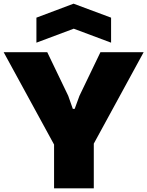

<svg xmlns="http://www.w3.org/2000/svg" viewBox="-33 -1024 801 1044"><path d="M261 -238 -13 -740H224L338 -503L363 -432H373L399 -503L513 -740H748L477 -243V0H261ZM165 -928 367 -1004 571 -928V-792L368 -868L165 -792Z"/></svg>

Font: Encode Sans Narrow
Style: Black
Weight: 900
Designer: Pablo Impallari, Andres Torresi
Foundry: Pablo Impallari, Andres Torresi
Version: Version 1.000; ttfautohint (v1.00) -l 8 -r 50 -G 200 -x 14 -